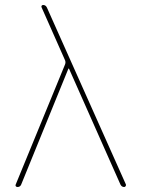

<svg xmlns="http://www.w3.org/2000/svg" viewBox="-20 -750 565 770"><path d="M50 0Q46 0 43.5 -3Q41 -6 43 -10L241 -492Q244 -500 241 -508L147 -720Q145 -724 147 -727Q149 -730 153 -730Q163 -730 168 -720L485 -10Q486 -6 483.5 -3Q481 0 478 0Q468 0 463 -10L257 -474Q257 -475 256 -475Q254 -475 254 -474L65 -10Q61 0 50 0Z"/></svg>

Font: Rounded Mplus 1c Thin
Style: Regular
Weight: 250
Version: Version 1.059.20150529